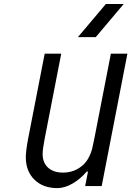

<svg xmlns="http://www.w3.org/2000/svg" viewBox="-20 -937 707 967"><path d="M372.4 -750 513 -916.7H602.9L462.2 -750ZM194.7 -161.5Q194.7 -117.2 222.3 -92.4Q250 -67.7 296.9 -67.7Q358.1 -67.7 400.4 -108.1Q417.3 -124.3 428.4 -146.5Q439.5 -168.6 443.7 -185.9Q447.9 -203.1 455.1 -238.9L538.4 -666.7H621.7L492.2 0H408.9L423.2 -72.9H416.7Q384.8 -35.2 345.1 -12.4Q305.3 10.4 268.9 10.4Q196.6 10.4 153.3 -32.2Q110 -74.9 110 -145.2Q110 -176.4 121.7 -238.9L205.1 -666.7H288.4L205.1 -238.9Q194.7 -185.5 194.7 -161.5Z"/></svg>

Font: TypoPRO Monoid
Style: Italic
Weight: 400
Width: 4
Italic angle: -11°
Monospace: yes
Version: Version 0.61